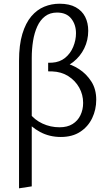

<svg xmlns="http://www.w3.org/2000/svg" viewBox="-20 -734 587 1043"><path d="M83.4 289V-403.5Q83.4 -490.3 101.4 -549.7Q119.4 -609.2 150.2 -645.4Q181.1 -681.6 220.5 -697.7Q259.8 -713.8 303.4 -713.8Q357.1 -713.8 391.6 -694.5Q426.1 -675.3 442.7 -642.4Q459.3 -609.5 459.3 -566.7Q459.3 -515.7 437.8 -471.6Q416.3 -427.5 377.4 -396.9Q338.4 -366.2 285.4 -353.3L328.4 -392.2Q369.5 -384.5 409.5 -358.6Q449.4 -332.8 476.1 -291.3Q502.8 -249.8 502.8 -192.4Q502.8 -138.2 480.6 -92.1Q458.5 -46 415.8 -18Q373.1 10.1 310.2 10.1Q248.7 10.1 198 -17Q147.3 -44.1 113.9 -88.2L141.2 -118.3Q167.1 -83.2 210.5 -62.9Q253.8 -42.6 303.6 -42.6Q346 -42.6 374.3 -60.3Q402.7 -78 417.1 -108.3Q431.6 -138.6 431.6 -174.9Q431.6 -219.9 410.4 -257.9Q389.2 -295.9 351.4 -320.1Q313.6 -344.3 263.1 -346.1L241.6 -346.4V-393.2L262.4 -393.5Q304.6 -396 333.8 -419.8Q363.1 -443.6 377.9 -479.9Q392.8 -516.1 392.8 -553.3Q392.8 -600.5 366.9 -633.1Q341 -665.8 289.7 -665.8Q251.3 -665.8 224.7 -645.4Q198.2 -625.1 182.5 -590.5Q166.7 -555.9 159.6 -511.7Q152.5 -467.5 152.5 -419.7V278.4Z"/></svg>

Font: Ysabeau
Style: Bold
Weight: 700
Designer: Christian Thalmann (Catharsis Fonts)
Version: Version 2.000;gftools[0.9.27.dev2+g8671c4b]